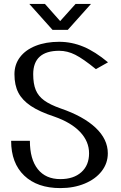

<svg xmlns="http://www.w3.org/2000/svg" viewBox="-20 -970 618 983"><path d="M446 -950H367L288 -862L210 -950H130L249 -817H327ZM37 -249Q37 -135 104 -71Q171 -7 289 -7Q358 -7 413.5 -30Q469 -53 500.5 -93.5Q532 -134 532 -185Q532 -257 469.5 -316Q407 -375 290 -415Q236 -434 206 -456Q176 -478 163 -509.5Q150 -541 150 -590Q150 -650 183.5 -680Q217 -710 283 -710Q325 -710 365.5 -689.5Q406 -669 471 -616L533 -651Q467 -706 407 -731Q347 -756 283 -756Q215 -756 163 -735.5Q111 -715 82.5 -677.5Q54 -640 54 -590Q54 -534 74 -495.5Q94 -457 138 -427.5Q182 -398 258 -373Q344 -343 390 -294.5Q436 -246 436 -185Q436 -124 396.5 -88.5Q357 -53 289 -53Q214 -53 173.5 -104Q133 -155 133 -249Z"/></svg>

Font: LXGW Marker Gothic
Style: Regular
Weight: 400
Version: Version 1.001